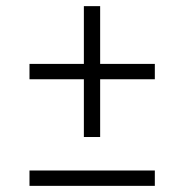

<svg xmlns="http://www.w3.org/2000/svg" viewBox="-20 -611 600 625"><path d="M253 -591H306V-165H253ZM484 -403V-353H76V-403ZM484 -56V-6H76V-56Z"/></svg>

Font: Roboto Serif SemiCondensed ExtraLight
Style: Regular
Weight: 250
Width: 4
Designer: Greg Gazdowicz
Foundry: Commercial Type
Version: Version 1.007